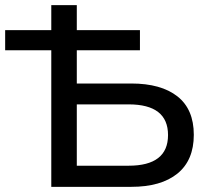

<svg xmlns="http://www.w3.org/2000/svg" viewBox="-40 -725 814 745"><path d="M159 0V-530H-20V-608H159V-705H258V-608H503V-530H258V-401H469Q585 -401 648.5 -351Q712 -301 712 -202Q712 -103 648.5 -51.5Q585 0 469 0ZM258 -82H459Q612 -82 612 -201Q612 -320 459 -320H258Z"/></svg>

Font: Mulish SemiBold
Style: Regular
Weight: 600
Designer: Vernon Adams
Foundry: Vernon Adams
Version: Version 3.603; ttfautohint (v1.8.3)